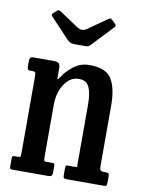

<svg xmlns="http://www.w3.org/2000/svg" viewBox="-85 -814 652 874"><g transform="rotate(10 241.0 -377.5)"><path d="M46 -458H36Q25.5 -458 23.5 -462.8Q21.5 -467.5 21.5 -482V-496Q21.5 -511 25.8 -515.5Q30 -520 43 -520H132.5Q147 -520 155.2 -515Q163.5 -510 163.5 -491V-468.5Q163.5 -444 164.5 -441Q165.5 -438 176 -454Q192.5 -480.5 224 -505.2Q255.5 -530 297 -530Q374.5 -530 400.2 -487.5Q426 -445 426 -364.5V-85Q426 -70 430.5 -66Q435 -62 447 -62H455.5Q465 -62 467.8 -58.5Q470.5 -55 470.5 -44.5V-21.5Q470.5 -5 468 -2.5Q465.5 0 449.5 0H285.5Q274.5 0 271.5 -3Q268.5 -6 268.5 -17.5V-41Q268.5 -49.5 269.2 -55.8Q270 -62 276.5 -62H315.5Q322 -62 321.8 -65.5Q321.5 -69 321.5 -83V-351Q321.5 -404.5 308.5 -432Q295.5 -459.5 260.5 -459.5Q221 -459.5 194.5 -419.8Q168 -380 168 -321.5V-79.5Q168 -62 174 -62H208Q216 -62 217.2 -58.5Q218.5 -55 218.5 -41.5V-16Q218.5 0 200.5 0H37.5Q25 0 23.2 -2.5Q21.5 -5 21.5 -17.5V-45.5Q21.5 -57.5 23.5 -59.8Q25.5 -62 37.5 -62H46.5Q55 -62 58.2 -63.5Q61.5 -65 61.5 -78.5V-438Q61.5 -451 58.2 -454.5Q55 -458 46 -458ZM178.5 -626 94.5 -715.5Q88.5 -721.5 87.8 -725.2Q87 -729 93.5 -734.5L106.5 -746Q114 -752 117.5 -751.2Q121 -750.5 129.5 -745L210 -691Q224 -682 234.8 -681.8Q245.5 -681.5 259 -691L344.5 -751Q352 -756.5 355.8 -755Q359.5 -753.5 366 -747L375 -738.5Q382 -732 382.8 -728.2Q383.5 -724.5 377.5 -717.5L288 -623Q282.5 -617.5 278.5 -614.5Q274.5 -611.5 263 -611.5H215.5Q201 -611.5 193.2 -615.2Q185.5 -619 178.5 -626Z"/></g></svg>

Font: Besley* Condensed Medium
Style: Regular
Weight: 500
Width: 3
Designer: Owen Earl
Foundry: indestructible type*
Version: Version 3.000; ttfautohint (v1.8.3)